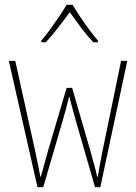

<svg xmlns="http://www.w3.org/2000/svg" viewBox="-20 -783 570 804"><path d="M137 1 17 -528H44L126 -156Q135 -116 139.5 -91.5Q144 -67 149 -43H151Q157 -64 164.5 -91.5Q172 -119 183 -158L259 -415H282L357 -156Q367 -120 374.5 -93Q382 -66 387 -42H389Q394 -73 398.5 -94.5Q403 -116 410 -154L487 -528H513L400 1H378L298 -276Q291 -302 284 -326.5Q277 -351 271 -377H269Q263 -351 256 -325.5Q249 -300 242 -276L161 1ZM153 -613Q169 -631 189 -658.5Q209 -686 228 -714Q247 -742 259 -763H284Q297 -741 316 -712.5Q335 -684 355.5 -656.5Q376 -629 390 -613V-606H371Q345 -633 319 -668Q293 -703 272 -732Q252 -704 224.5 -668.5Q197 -633 172 -606H153Z"/></svg>

Font: Noto Sans Mono Condensed Thin
Style: Regular
Weight: 100
Width: 3
Designer: Monotype Design Team
Foundry: Monotype Imaging Inc.
Version: Version 2.014; ttfautohint (v1.8.4.7-5d5b)